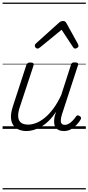

<svg xmlns="http://www.w3.org/2000/svg" viewBox="-20 -1000 686 1490"><path d="M186 17Q139 17 107 -4.5Q75 -26 67 -68.5Q59 -111 80 -175L184 -494Q189 -506 195.5 -510.5Q202 -515 215 -515Q232 -515 238 -509Q244 -503 240 -491L133 -167Q119 -125 121 -94.5Q123 -64 142.5 -48.5Q162 -33 200 -33Q228 -33 260.5 -45.5Q293 -58 327 -85.5Q361 -113 393.5 -156.5Q426 -200 455 -262L530 -495Q534 -508 540 -512Q546 -516 559 -516Q576 -516 582.5 -510.5Q589 -505 585 -493L461 -113Q453 -87 452 -68Q451 -49 459 -40Q467 -31 483 -31Q499 -31 515 -40.5Q531 -50 544.5 -64.5Q558 -79 568 -93Q572 -101 579 -104Q586 -107 597 -100Q608 -94 609 -86.5Q610 -79 605 -71Q593 -51 574.5 -31Q556 -11 531 3Q506 17 476 17Q452 17 435.5 9Q419 1 410 -13.5Q401 -28 400 -49Q399 -70 404 -97L415 -132Q387 -90 357 -61Q327 -32 296.5 -15Q266 2 238 9.5Q210 17 186 17ZM272 -623Q263 -623 256.5 -630Q250 -637 250 -645Q250 -650 252 -654Q254 -658 258 -662L439 -825Q447 -832 454.5 -834.5Q462 -837 470 -837Q477 -837 483 -834Q489 -831 494 -823L584 -660Q586 -655 587.5 -651Q589 -647 589 -644Q589 -635 580 -629Q571 -623 564 -623Q558 -623 554 -626Q550 -629 547 -634L458 -769L293 -634Q286 -629 281.5 -626Q277 -623 272 -623ZM0 460H646V470H0ZM0 -20H646V0H0ZM0 -505H646V-500H0ZM0 -980H646V-970H0Z"/></svg>

Font: Playwrite NO Guides
Style: Regular
Weight: 400
Designer: Veronika Burian, José Scaglione
Foundry: TypeTogether
Version: Version 1.003